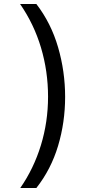

<svg xmlns="http://www.w3.org/2000/svg" viewBox="-20 -812 459 967"><path d="M82 135Q150 37 186 -80.5Q222 -198 222 -325Q222 -453 186.5 -572Q151 -691 81 -792H163Q237 -696 272.5 -574Q308 -452 308 -324Q308 -196 272.5 -77.5Q237 41 163 135Z"/></svg>

Font: gurmukhi25
Style: Book
Weight: 400
Designer: Jelle Bosma - Monotype Design Team
Foundry: Monotype Imaging Inc.
Version: Version 2.003